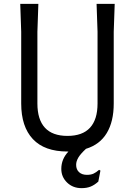

<svg xmlns="http://www.w3.org/2000/svg" viewBox="-20 -770 650 996"><path d="M575 -750 570 -605V-233Q570 -140 534 -80Q498 -20 426 2Q397 29 386 48Q375 67 375 85Q375 109 390 123Q405 137 431 137Q451 137 464.5 131Q478 125 494 111L501 115L490 172Q470 190 450 198Q430 206 403 206Q358 206 328 177Q298 148 298 106Q298 55 335 16H330Q211 16 150.5 -48.5Q90 -113 90 -233V-605L85 -750H179L174 -605V-233Q174 -150 213 -107.5Q252 -65 330 -65Q408 -65 447 -107.5Q486 -150 486 -233V-605L481 -750Z"/></svg>

Font: Farro Light
Style: Regular
Weight: 300
Designer: Aceler Chua
Foundry: Grayscale Limited
Version: Version 1.101